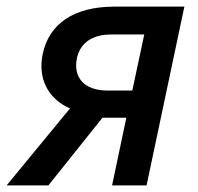

<svg xmlns="http://www.w3.org/2000/svg" viewBox="-55 -559 597 579"><path d="M-35 0H91L254 -204H326L283 0H387L501 -539H290C166 -539 93 -486 74 -397C58 -322 90 -261 156 -232ZM269 -286C199 -286 165 -325 177 -384C187 -430 224 -455 280 -455H380L344 -286Z"/></svg>

Font: Noto Sans Medium
Style: Italic
Weight: 500
Italic angle: -12°
Designer: Monotype Design Team
Foundry: Monotype Imaging Inc.
Version: Version 2.013